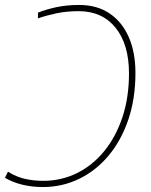

<svg xmlns="http://www.w3.org/2000/svg" viewBox="-24 -744 608 774"><path d="M295 -724Q367 -724 417.5 -690Q468 -656 495 -594.5Q522 -533 522 -450Q522 -347 493.5 -262.5Q465 -178 414 -117Q363 -56 295 -23Q227 10 149 10Q61 10 -4 -27L8 -52Q41 -31 76.5 -23Q112 -15 150 -15Q223 -15 286 -46Q349 -77 396 -134.5Q443 -192 469.5 -271.5Q496 -351 496 -448Q496 -565 442 -632Q388 -699 293 -699Q245 -699 204.5 -690.5Q164 -682 129 -670V-693Q161 -706 203 -715Q245 -724 295 -724Z"/></svg>

Font: Noto Sans Disp Thin
Style: Italic
Weight: 100
Italic angle: -12°
Designer: Monotype Design Team
Foundry: Monotype Imaging Inc.
Version: Version 2.000;GOOG;noto-source:20170915:90ef993387c0